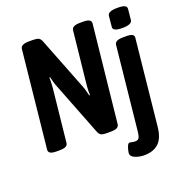

<svg xmlns="http://www.w3.org/2000/svg" viewBox="-159 -848 1137 1198"><g transform="rotate(-20 410.0 -249.0)"><path d="M87 2Q34 2 37 -28L104 -673Q107 -702 161 -702H186Q213 -702 225 -696Q237 -690 244 -672L382 -319Q387 -307 391.5 -289.5Q396 -272 400 -256L405 -257Q403 -286 407 -325L444 -673Q447 -702 500 -702H522Q576 -702 573 -672L505 -27Q503 -12 490 -5Q477 2 448 2H421Q395 2 384 -4.5Q373 -11 366 -29L227 -385Q222 -397 217.5 -414Q213 -431 209 -447L204 -446Q205 -430 204 -412.5Q203 -395 202 -378L165 -27Q164 -12 150.5 -5Q137 2 108 2ZM596 212Q564 212 536 200.5Q508 189 508 169Q508 162 511.5 147Q515 132 521 119Q527 106 535 106Q542 106 550 108.5Q558 111 572 111Q590 111 597 100Q604 89 607 62L665 -496Q668 -525 722 -525H744Q772 -525 783.5 -517.5Q795 -510 793 -496L734 74Q726 149 690.5 180.5Q655 212 596 212ZM739 -581Q705 -581 690.5 -588.5Q676 -596 678 -610L685 -682Q686 -695 702 -702.5Q718 -710 752 -710Q786 -710 799.5 -703Q813 -696 812 -682L805 -610Q802 -581 739 -581Z"/></g></svg>

Font: Asap Condensed Condensed SemiBold
Style: Italic
Weight: 600
Width: 3
Italic angle: -6°
Designer: Pablo Cosgaya
Foundry: Omnibus-Type
Version: Version 3.001; ttfautohint (v1.8.4.7-5d5b)